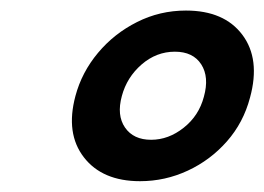

<svg xmlns="http://www.w3.org/2000/svg" viewBox="-20 -738 501 364"><path d="M332.5 -718Q405 -718 439.5 -672Q474 -626 454 -553Q441.5 -505.5 410.2 -470Q379 -434.5 336 -414.5Q293 -394.5 245.5 -394.5Q174 -394.5 139 -439.8Q104 -485 123 -556Q135 -601 165.8 -637.8Q196.5 -674.5 239.8 -696.2Q283 -718 332.5 -718ZM311.5 -640Q276.5 -640 248.5 -615.8Q220.5 -591.5 211 -556Q201 -519.5 217 -496.2Q233 -473 266.5 -473Q299.5 -473 328.2 -495.8Q357 -518.5 366.5 -554.5Q377 -592 361.5 -616Q346 -640 311.5 -640Z"/></svg>

Font: Fraunces 9pt SuperSoft
Style: Bold Italic
Weight: 700
Italic angle: -16°
Version: Version 1.000;[b76b70a41]